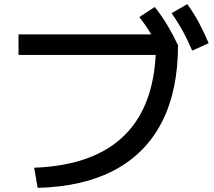

<svg xmlns="http://www.w3.org/2000/svg" viewBox="-20 -875 1040 933"><path d="M146 -60Q441 -71 589.5 -222Q738 -373 738 -663L790 -608H70V-708H805L845 -655Q845 -435 767 -282.5Q689 -130 537.5 -49Q386 32 163 38ZM765 -613Q738 -669 713 -711Q688 -753 657 -792L732 -841Q766 -798 793 -753Q820 -708 845 -655ZM914 -629Q890 -685 866 -728Q842 -771 814 -811L890 -855Q922 -811 946.5 -765Q971 -719 994 -665Z"/></svg>

Font: M PLUS 2 Medium
Style: Regular
Weight: 500
Designer: Coji Morishita
Foundry: UNDERFOREST DESIGN
Version: Version 1.001